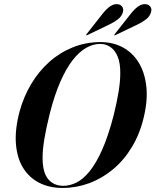

<svg xmlns="http://www.w3.org/2000/svg" viewBox="-20 -919 768 949"><path d="M477 -711Q538 -711 586.2 -685.2Q634.5 -659.5 664.8 -611Q695 -562.5 703 -494.2Q711 -426 691 -341Q671.5 -257.5 632 -192.2Q592.5 -127 538.5 -82Q484.5 -37 420.8 -13.5Q357 10 289 10Q224.5 10 174.5 -15.2Q124.5 -40.5 94.5 -88.8Q64.5 -137 58.8 -207.2Q53 -277.5 76.5 -367Q96.5 -440.5 134 -503.5Q171.5 -566.5 223.8 -613Q276 -659.5 340.2 -685.2Q404.5 -711 477 -711ZM293 -0.5Q325.5 -0.5 358.5 -17Q391.5 -33.5 423.5 -73Q455.5 -112.5 485.5 -180Q515.5 -247.5 542 -350Q558.5 -417 566.5 -467.8Q574.5 -518.5 574.5 -555.5Q575 -606.5 562 -638.5Q549 -670.5 526.2 -686.2Q503.5 -702 474.5 -702Q440.5 -702 406 -682.5Q371.5 -663 339.2 -621.8Q307 -580.5 278 -514.5Q249 -448.5 225.5 -355.5Q207.5 -283 199 -230.8Q190.5 -178.5 190.5 -141.5Q190 -67.5 217.8 -34Q245.5 -0.5 293 -0.5ZM487 -851Q505.5 -874.5 523.5 -887Q541.5 -899.5 558 -898.5Q575 -898 583.5 -886.5Q592 -875 587.5 -859Q581.5 -838 563 -823.8Q544.5 -809.5 522.5 -799L411.5 -745.5Q409.5 -744.5 408.2 -744.5Q407 -744.5 406 -745Q405.5 -746 406.2 -747.5Q407 -749 408.5 -751ZM626.5 -851Q645 -874.5 662.8 -887Q680.5 -899.5 697 -898.5Q714 -898 722.8 -886.5Q731.5 -875 726.5 -859Q720.5 -837.5 702 -823.5Q683.5 -809.5 662 -799L550.5 -745.5Q548.5 -744.5 547.2 -744.5Q546 -744.5 545 -745Q544.5 -746 545.2 -747.5Q546 -749 547.5 -751Z"/></svg>

Font: Fraunces 120pt SemiBold
Style: Italic
Weight: 600
Italic angle: -16°
Version: Version 1.000;[b76b70a41]